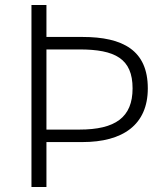

<svg xmlns="http://www.w3.org/2000/svg" viewBox="-20 -749 670 769"><path d="M106 0H166V-180H310C472 -180 572 -249 572 -395C572 -547 473 -601 310 -601H166V-729H106ZM166 -230V-551H298C441 -551 511 -514 511 -395C511 -279 442 -230 298 -230Z"/></svg>

Font: Noto Sans SC Light
Style: Regular
Weight: 300
Designer: Ryoko NISHIZUKA 西塚涼子 (kana, bopomofo & ideographs); Paul D. Hunt (Latin, Greek & Cyrillic); Sandoll Communications 산돌커뮤니
Foundry: Adobe
Version: Version 2.004;hotconv 1.0.118;makeotfexe 2.5.65603